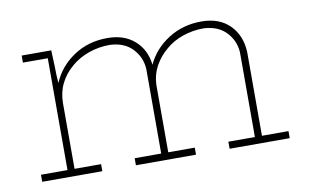

<svg xmlns="http://www.w3.org/2000/svg" viewBox="-50 -472 907 563"><g transform="rotate(-10 403.5 -191.0)"><path d="M214 0V-21H135V-216Q135 -248 148 -274.5Q161 -301 185 -321Q207 -340 237 -350.5Q267 -361 300 -361Q343 -359 367 -333.5Q391 -308 393 -273V-21H314V0H493V-21H414V-222Q415 -252 429 -277.5Q443 -303 466 -322Q488 -341 517.5 -351Q547 -361 579 -361Q622 -359 646 -333.5Q670 -308 672 -273V-21H593V0H772V-21H693V-270Q691 -320 660 -351Q629 -382 576 -382Q521 -382 477.5 -354.5Q434 -327 413 -282Q408 -327 377 -354.5Q346 -382 296 -382Q239 -382 195.5 -353Q152 -324 132 -277Q131 -291 130.5 -301.5Q130 -312 130 -326L128 -375H40V-354H114V-21H35V0Z"/></g></svg>

Font: Josefin Slab ExtraLight
Style: Regular
Weight: 250
Designer: Santiago Orozco
Foundry: Typemade
Version: Version 2.000